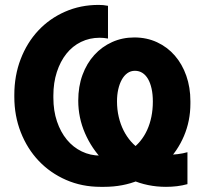

<svg xmlns="http://www.w3.org/2000/svg" viewBox="-20 -733 818 767"><path d="M411.4 -709.8Q401.2 -711.8 392.5 -712.6Q383.8 -713.4 374 -713.4Q301.4 -713.4 239.5 -686.1Q177.6 -658.8 132.7 -610.7Q87.8 -562.6 62.5 -496.7Q37.2 -430.8 37.2 -353.8V-346.2Q37.2 -270.4 63 -204.6Q88.8 -138.8 134.7 -90.4Q180.6 -42 243.9 -14.3Q307.2 13.4 381.8 13.4H395.6Q470.8 13.4 534.1 -12.7Q597.4 -38.8 643.3 -84Q689.2 -129.2 714.9 -189.7Q740.6 -250.2 740.6 -319V-329Q740.6 -383.6 724.3 -430.2Q708 -476.8 678.4 -510.9Q648.8 -545 607.5 -564.2Q566.2 -583.4 516.6 -583.4Q468.8 -583.4 427.8 -564.9Q386.8 -546.4 356.6 -513.1Q326.4 -479.8 309.5 -433.6Q292.6 -387.4 292.6 -331Q292.6 -263 319.5 -200.9Q346.4 -138.8 393.4 -91.1Q440.4 -43.4 504.7 -15Q569 13.4 643.2 13.4Q665.8 13.4 687.2 10.8Q708.6 8.2 728.8 2.6V-125Q711.6 -120 690.2 -117.3Q668.8 -114.6 648.2 -114.6Q623.4 -114.6 601.3 -119.4Q579.2 -124.2 559.8 -134.4L542 -134.8Q521.2 -147.4 503.7 -167.2Q486.2 -187 473.7 -211.8Q461.2 -236.6 454.3 -266.1Q447.4 -295.6 447.4 -328.2Q447.4 -354.2 452.4 -376.2Q457.4 -398.2 466.5 -414.7Q475.6 -431.2 488.8 -440.7Q502 -450.2 519 -450.2Q536 -450.2 549.2 -441.6Q562.4 -433 571.5 -417.2Q580.6 -401.4 585.6 -378.6Q590.6 -355.8 590.6 -327.4Q590.6 -295.6 584.8 -266.9Q579 -238.2 567.8 -213.6Q556.6 -189 540 -168.9Q523.4 -148.8 501.8 -134.2L481.6 -133.8Q462.8 -123.2 442.4 -117.3Q422 -111.4 399.6 -111.4H381Q341 -111.4 306.6 -128Q272.2 -144.6 247.1 -175Q222 -205.4 207.6 -248Q193.2 -290.6 193.2 -342.6V-351.4Q193.2 -402.4 207 -445Q220.8 -487.6 245.2 -518.3Q269.6 -549 303.8 -565.6Q338 -582.2 378.4 -582.2Q386.8 -582.2 394.5 -581.4Q402.2 -580.6 411.4 -579Z"/></svg>

Font: Fixel Variable
Style: Regular
Weight: 100
Width: 3
Designer: AlfaBravo + MacPaw
Foundry: Kyrylo Tkachov, Marchela Mozhyna, Serhii Makarenko, Maria Weinstein, Zakhar Kryvoshyya
Version: Version 1.211